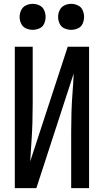

<svg xmlns="http://www.w3.org/2000/svg" viewBox="-20 -978 540 998"><path d="M57 0H169L363 -596Q361 -546 357 -495.5Q353 -445 351.5 -395Q350 -345 350 -294V0H443V-735H332L137 -139Q140 -189 143.5 -239.5Q147 -290 148.5 -340.5Q150 -391 150 -441V-735H57ZM150 -823Q168 -823 185 -830.5Q202 -838 209.5 -855Q217 -872 217 -890Q217 -908 209.5 -925Q202 -942 185 -950Q168 -958 150 -958Q132 -958 115 -950Q98 -942 90 -925Q82 -908 82 -890Q82 -872 90 -855Q98 -838 115 -830.5Q132 -823 150 -823ZM350 -823Q368 -823 385 -830.5Q402 -838 409.5 -855Q417 -872 417 -890Q417 -908 409.5 -925Q402 -942 385 -950Q368 -958 350 -958Q332 -958 315 -950Q298 -942 290 -925Q282 -908 282 -890Q282 -872 290 -855Q298 -838 315 -830.5Q332 -823 350 -823Z"/></svg>

Font: Iosevka SS08 Medium
Style: Regular
Weight: 500
Monospace: yes
Designer: Belleve Invis
Foundry: Belleve Invis
Version: Version 3.4.3; ttfautohint (v1.8.3)